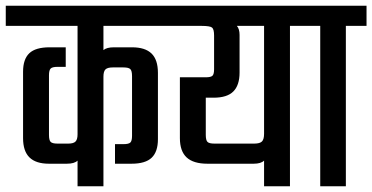

<svg xmlns="http://www.w3.org/2000/svg" viewBox="-40 -646 1291 666"><path d="M567.9 -556.2H318.8V-472.2Q330.1 -481.9 355 -481.9H418Q463.4 -481.9 485.6 -460.4Q507.8 -439 507.8 -393.1V-163.1Q507.8 -119.6 486.1 -98.9Q464.4 -78.1 416 -78.1H358.9V-146H388.2Q406.2 -146 412.1 -151.6Q418 -157.2 418 -174.8V-381.8Q418 -400.4 412.1 -406.2Q406.2 -412.1 388.2 -412.1H351.1Q333 -412.1 325.9 -405.3Q318.8 -398.4 318.8 -379.9V0H229V-88.9Q218.3 -78.1 191.9 -78.1H129.9Q84.5 -78.1 62.3 -99.9Q40 -121.6 40 -167V-397Q40 -440.9 61.8 -461.4Q83.5 -481.9 131.8 -481.9H188V-414.1H159.2Q141.6 -414.1 135.7 -408.2Q129.9 -402.3 129.9 -384.8V-178.2Q129.9 -159.7 135.7 -153.8Q141.6 -147.9 159.2 -147.9H196.8Q214.8 -147.9 221.9 -155Q229 -162.1 229 -180.2V-556.2H-20V-626H567.9Z M876 -182.1V-556.2H781.7Q791 -545.4 791 -524.9V-394Q791 -350.6 769.5 -328.9Q748 -307.1 700.7 -307.1H673.8V-178.2Q673.8 -159.7 679.7 -153.8Q685.5 -147.9 703.6 -147.9H841.8Q861.3 -147.9 868.7 -155.3Q876 -162.6 876 -182.1ZM1038.1 -626V-556.2H965.8V0H876V-88.9Q865.2 -78.1 839.8 -78.1H679.7Q630.9 -78.1 607.4 -99.9Q584 -121.6 584 -167V-377.9H673.8Q691.4 -377.9 697 -383.3Q702.6 -388.7 702.6 -405.8V-522.9Q702.6 -544.4 695.6 -550.3Q688.5 -556.2 658.7 -556.2H511.7V-626Z M1231.4 -626V-556.2H1159.7V0H1070.8V-556.2H998.5V-626Z"/></svg>

Font: Teko
Style: Regular
Weight: 400
Designer: Manushi Parikh, Jonny Pinhorn
Foundry: Indian Type Foundry
Version: Version 2.000;PS 1.0;hotconv 1.0.79;makeotf.lib2.5.61930